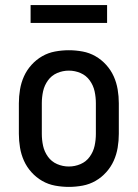

<svg xmlns="http://www.w3.org/2000/svg" viewBox="-20 -725 540 753"><path d="M250 8Q223 8 196 3Q169 -2 145.5 -15.5Q122 -29 103.5 -49.5Q85 -70 74 -94.5Q63 -119 58.5 -146Q54 -173 54 -200V-320Q54 -347 58.5 -374Q63 -401 74 -425.5Q85 -450 103.5 -470.5Q122 -491 145.5 -504.5Q169 -518 196 -523Q223 -528 250 -528Q277 -528 304 -523Q331 -518 354.5 -504.5Q378 -491 396.5 -470.5Q415 -450 426 -425.5Q437 -401 441.5 -374Q446 -347 446 -320V-200Q446 -173 441.5 -146Q437 -119 426 -94.5Q415 -70 396.5 -49.5Q378 -29 354.5 -15.5Q331 -2 304 3Q277 8 250 8ZM250 -72Q274 -72 296 -81.5Q318 -91 332 -110.5Q346 -130 351 -153Q356 -176 356 -200V-320Q356 -344 351 -367Q346 -390 332 -409.5Q318 -429 296 -438.5Q274 -448 250 -448Q226 -448 204 -438.5Q182 -429 168 -409.5Q154 -390 149 -367Q144 -344 144 -320V-200Q144 -176 149 -153Q154 -130 168 -110.5Q182 -91 204 -81.5Q226 -72 250 -72ZM100 -635V-705H400V-635Z"/></svg>

Font: Iosevka Bendy Medium
Style: Regular
Weight: 500
Monospace: yes
Designer: Belleve Invis
Foundry: Belleve Invis
Version: Version 30.1.2